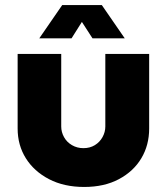

<svg xmlns="http://www.w3.org/2000/svg" viewBox="-20 -729 654 762"><path d="M314 13Q234 13 174.5 -18Q115 -49 82.5 -101Q50 -153 50 -219V-515H223V-227Q223 -205 234 -185Q245 -165 265.5 -153Q286 -141 311 -141Q337 -141 356.5 -153Q376 -165 387 -185Q398 -205 398 -227V-515H572V-219Q572 -153 541 -101Q510 -49 452 -18Q394 13 314 13ZM136 -577 227 -709H384L475 -577H347L305 -642L264 -577Z"/></svg>

Font: MuseoModerno Thin ExtraBold
Style: Regular
Weight: 800
Version: Version 1.002